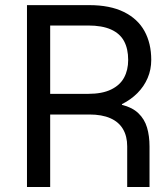

<svg xmlns="http://www.w3.org/2000/svg" viewBox="-20 -748 672 768"><path d="M87.9 -727.5H336.9Q419.9 -727.5 475.3 -700.2Q530.8 -672.9 557.9 -623.8Q585 -574.7 585 -508.3Q585 -469.7 570.6 -436Q556.2 -402.3 529.8 -375.7Q503.4 -349.1 467.8 -331.5V-328.6Q509.3 -318.4 533.7 -294.9Q558.1 -271.5 568.1 -238Q578.1 -204.6 578.1 -161.6V0H488.8V-162.6Q488.8 -203.1 471.9 -231.7Q455.1 -260.3 421.4 -275.1Q387.7 -290 337.4 -290H180.7V0H87.9ZM333 -372.6Q388.7 -372.6 424.3 -389.9Q460 -407.2 476.3 -437.5Q492.7 -467.8 492.7 -508.3Q492.7 -552.7 476.3 -583.3Q460 -613.8 424.3 -629.9Q388.7 -646 332 -646H180.7V-372.6Z"/></svg>

Font: Intratopia Thin
Style: Regular
Weight: 100
Designer: Rasmus Andersson
Foundry: rsms
Version: Version 3.000;Glyphs 3.2.3 (3260)